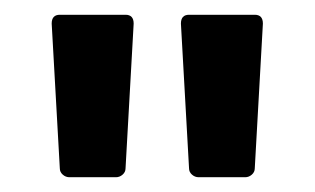

<svg xmlns="http://www.w3.org/2000/svg" viewBox="-20 -717 426 260"><path d="M61 -697H150Q161 -697 161 -685L150 -489Q150 -484 146 -480.5Q142 -477 137 -477H74Q69 -477 65 -480.5Q61 -484 61 -489L50 -685Q50 -697 61 -697ZM236 -697H325Q336 -697 336 -685L325 -489Q325 -484 321 -480.5Q317 -477 312 -477H249Q244 -477 240 -480.5Q236 -484 236 -489L225 -685Q225 -697 236 -697Z"/></svg>

Font: Barlow SemiBold
Style: Regular
Weight: 600
Designer: Jeremy Tribby
Foundry: Tribby Type
Version: Version 1.422